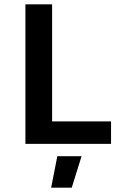

<svg xmlns="http://www.w3.org/2000/svg" viewBox="-20 -658 590 878"><path d="M96.2 0V-638.2H218.3V-103H487.8V0ZM353 56.2 308.1 200.2H213.9L242.2 56.2Z"/></svg>

Font: Code New Roman
Style: Bold
Weight: 700
Monospace: yes
Designer: Sam Radian
Foundry: Code New Roman
Version: Version 1.508 October 19, 2014